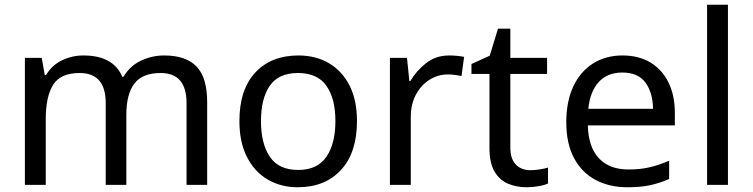

<svg xmlns="http://www.w3.org/2000/svg" viewBox="-20 -780 3176 810"><path d="M673 -546Q764 -546 809 -499.5Q854 -453 854 -349V0H767V-345Q767 -472 658 -472Q580 -472 546.5 -427Q513 -382 513 -296V0H426V-345Q426 -472 316 -472Q235 -472 204 -422Q173 -372 173 -278V0H85V-536H156L169 -463H174Q199 -505 241.5 -525.5Q284 -546 332 -546Q458 -546 496 -456H501Q528 -502 574.5 -524Q621 -546 673 -546Z M1486 -269Q1486 -136 1418.5 -63Q1351 10 1236 10Q1165 10 1109.5 -22.5Q1054 -55 1022 -117.5Q990 -180 990 -269Q990 -402 1057 -474Q1124 -546 1239 -546Q1312 -546 1367.5 -513.5Q1423 -481 1454.5 -419.5Q1486 -358 1486 -269ZM1081 -269Q1081 -174 1118.5 -118.5Q1156 -63 1238 -63Q1319 -63 1357 -118.5Q1395 -174 1395 -269Q1395 -364 1357 -418Q1319 -472 1237 -472Q1155 -472 1118 -418Q1081 -364 1081 -269Z M1875 -546Q1890 -546 1907.5 -544.5Q1925 -543 1938 -540L1927 -459Q1914 -462 1898.5 -464Q1883 -466 1869 -466Q1828 -466 1792 -443.5Q1756 -421 1734.5 -380.5Q1713 -340 1713 -286V0H1625V-536H1697L1707 -438H1711Q1737 -482 1778 -514Q1819 -546 1875 -546Z M2217 -62Q2237 -62 2258 -65.5Q2279 -69 2292 -73V-6Q2278 1 2252 5.5Q2226 10 2202 10Q2160 10 2124.5 -4.5Q2089 -19 2067 -55Q2045 -91 2045 -156V-468H1969V-510L2046 -545L2081 -659H2133V-536H2288V-468H2133V-158Q2133 -109 2156.5 -85.5Q2180 -62 2217 -62Z M2606 -546Q2675 -546 2724.5 -516Q2774 -486 2800.5 -431.5Q2827 -377 2827 -304V-251H2460Q2462 -160 2506.5 -112.5Q2551 -65 2631 -65Q2682 -65 2721.5 -74.5Q2761 -84 2803 -102V-25Q2762 -7 2722 1.5Q2682 10 2627 10Q2551 10 2492.5 -21Q2434 -52 2401.5 -113.5Q2369 -175 2369 -264Q2369 -352 2398.5 -415Q2428 -478 2481.5 -512Q2535 -546 2606 -546ZM2605 -474Q2542 -474 2505.5 -433.5Q2469 -393 2462 -321H2735Q2734 -389 2703 -431.5Q2672 -474 2605 -474Z M3051 0H2963V-760H3051Z"/></svg>

Font: Noto Sans Soyombo
Style: Regular
Weight: 400
Designer: Monotype Design Team
Foundry: Monotype Imaging Inc.
Version: Version 2.001; ttfautohint (v1.8.4.7-5d5b)